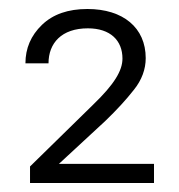

<svg xmlns="http://www.w3.org/2000/svg" viewBox="-20 -736 401 431"><path d="M112.3 -368.2 216.3 -464.4C241.7 -488.8 263.2 -512.2 280.8 -534.7C298.3 -556.6 307.1 -580.6 307.1 -605.5C307.1 -673.8 256.3 -715.8 176.3 -715.8C132.8 -715.8 99.1 -704.1 74.2 -680.2C49.3 -656.2 37.1 -627.4 37.1 -593.8H88.9C88.9 -639.2 118.2 -672.4 177.2 -672.4C228 -672.4 254.9 -645 254.9 -604.5C254.9 -577.6 236.8 -546.9 188.5 -500.5L47.4 -362.3V-325.2H325.7V-368.2Z"/></svg>

Font: Vazirmatn ExtraLight
Style: Regular
Weight: 200
Designer: Saber Rastikerdar
Foundry: Saber Rastikerdar
Version: Version 33.003